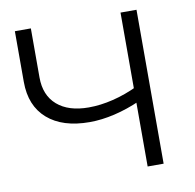

<svg xmlns="http://www.w3.org/2000/svg" viewBox="-79 -780 872 860"><g transform="rotate(-10 357.5 -350.0)"><path d="M303.7 -240.8Q180.5 -240.8 112 -300.7Q43.6 -360.5 43.6 -469.4V-700H116.3V-476.7Q116.3 -395.5 167.6 -350.9Q219 -306.3 310.6 -306.3Q364.5 -306.3 422.3 -320.5Q480 -334.6 537.5 -362.1L537.8 -295.8Q476.9 -268.7 417.5 -254.8Q358 -240.8 303.7 -240.8ZM524.1 0V-700H596.8V0Z"/></g></svg>

Font: Montserrat Thin
Style: Regular
Weight: 100
Designer: Julieta Ulanovsky
Foundry: Julieta Ulanovsky
Version: Version 9.000